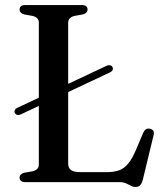

<svg xmlns="http://www.w3.org/2000/svg" viewBox="-20 -720 655 759"><path d="M38.5 -274Q36 -279.5 38.5 -285Q41 -290.5 48 -293.5L402.5 -460.5Q409 -463.5 415.5 -462Q422 -460.5 425 -454Q427.5 -448.5 425 -443Q422.5 -437.5 415 -434L60.5 -267Q54 -264 48 -265.8Q42 -267.5 38.5 -274ZM307.5 -663 274 -657Q262.5 -654 256 -647.5Q249.5 -641 249.5 -630.5V-73.5Q249.5 -55.5 261 -47.5Q272.5 -39.5 296.5 -39.5H402.5Q431.5 -39.5 451.5 -47Q471.5 -54.5 487 -73.5Q502.5 -92.5 517.5 -127.5L546.5 -196Q551 -205.5 557.5 -209.2Q564 -213 573 -211Q582.5 -209 586.2 -202.5Q590 -196 587 -185L544.5 -9Q540.5 5.5 534 12.2Q527.5 19 515.5 19Q506 19 497.5 14.2Q489 9.5 478.2 4.8Q467.5 0 451.5 0H81Q68.5 0 63 -4.8Q57.5 -9.5 57.5 -17.5Q57.5 -32 75.5 -37L109 -43Q121 -46 127.2 -52.5Q133.5 -59 133.5 -69.5V-630.5Q133.5 -641 127.2 -647.5Q121 -654 109 -657L75.5 -663Q57.5 -668 57.5 -682.5Q57.5 -691 63 -695.5Q68.5 -700 81 -700H302.5Q315 -700 320.5 -695.5Q326 -691 326 -682.5Q326 -668 307.5 -663Z"/></svg>

Font: Fraunces 20pt
Style: Regular
Weight: 400
Version: Version 1.000;[b76b70a41]